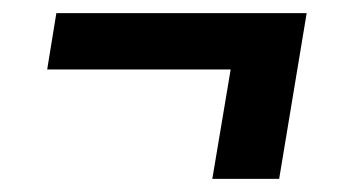

<svg xmlns="http://www.w3.org/2000/svg" viewBox="-20 -403 540 293"><path d="M406 -130H304L332 -297H52L66 -383H448Z"/></svg>

Font: Iosevka Oblique
Style: Bold
Weight: 700
Italic angle: -9°
Monospace: yes
Designer: Belleve Invis
Foundry: Belleve Invis
Version: Version 32.5.0; ttfautohint (v1.8.4)